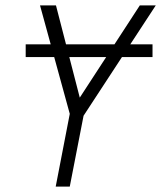

<svg xmlns="http://www.w3.org/2000/svg" viewBox="-20 -690 596 710"><path d="M186 0 238 -269 128 -670H187L275 -329L497 -670H556L289 -262L238 0ZM544 -479H75V-526H544Z"/></svg>

Font: Lode Dark Term
Style: Italic
Weight: 400
Italic angle: -11°
Monospace: yes
Designer: Belleve Invis
Foundry: Belleve Invis
Version: Version 29.2.0